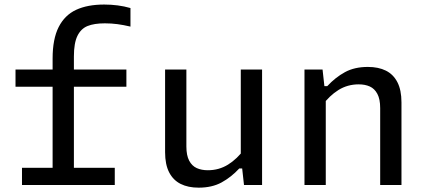

<svg xmlns="http://www.w3.org/2000/svg" viewBox="-20 -823 1900 854"><path d="M446.2 -719.2Q398.8 -719.2 369.5 -707.3Q340.2 -695.5 324.4 -663.5Q308.7 -631.5 308.7 -571.7V0H214V-562.8Q214 -649.8 241 -702.8Q268 -755.8 318.6 -779.3Q369.2 -802.8 443.3 -802.8Q474 -802.8 503.3 -799Q532.7 -795.2 560.3 -787.2V-704.7Q529.3 -712 502.4 -715.6Q475.5 -719.2 446.2 -719.2ZM77.8 -76.5H490.5V0H77.8ZM542.2 -437.2H49V-513.7H542.2Z M1051 -513.7H1145.7V0H1065.3L1055.7 -86.7H1051ZM809 -513.7V-171.3Q809 -131.7 821.5 -108.2Q834 -84.8 855.2 -75.3Q876.3 -65.8 904.5 -65.8Q954 -65.8 994.4 -90.9Q1034.8 -116 1068 -161.2V-73.7H1044.3Q1008 -34.7 965.5 -11.5Q923 11.7 863.7 11.7Q816.8 11.7 783.6 -4.9Q750.3 -21.5 732.3 -56.5Q714.3 -91.5 714.3 -146V-513.7Z M1429 0H1334.3V-513.7H1414.7L1424.3 -427H1429ZM1671 0V-342.3Q1671 -382 1658.5 -405.4Q1646 -428.8 1624.8 -438.3Q1603.7 -447.8 1575.5 -447.8Q1526 -447.8 1485.6 -422.8Q1445.2 -397.7 1412 -352.5V-440H1435.7Q1472 -479 1514.5 -502.2Q1557 -525.3 1616.3 -525.3Q1663.2 -525.3 1696.4 -508.8Q1729.7 -492.2 1747.7 -457.2Q1765.7 -422.2 1765.7 -367.7V0Z"/></svg>

Font: Monaspace Neon Var
Style: Regular
Weight: 400
Designer: Riley Cran and the Lettermatic Team
Version: Version 1.000 (Monaspace Neon Var)